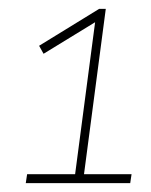

<svg xmlns="http://www.w3.org/2000/svg" viewBox="-20 -802 340 432"><path d="M273 -390H38L41 -410H149L194 -752L78 -681L68 -699L203 -782H218L169 -410H276Z"/></svg>

Font: Tanohe Sans Thin
Style: Italic
Weight: 100
Designer: Village Type and Design LLC & Cristiano Sobral
Foundry: Cooper Hewitt Smithsonian Design Museum
Version: Version 1.00;September 29, 2021;FontCreator 13.0.0.2655 64-b